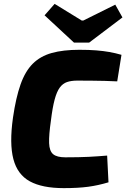

<svg xmlns="http://www.w3.org/2000/svg" viewBox="-20 -959 652 991"><path d="M389 -702Q440 -702 477 -699Q514 -696 545 -690.5Q576 -685 607 -676L585 -539Q550 -541 520 -541.5Q490 -542 457.5 -542.5Q425 -543 380 -543Q348 -543 326 -535.5Q304 -528 288.5 -507Q273 -486 262 -445Q251 -404 243 -338Q232 -262 233.5 -220.5Q235 -179 254.5 -163Q274 -147 317 -147Q390 -147 438 -149.5Q486 -152 533 -156L540 -18Q487 -2 435 5Q383 12 309 12Q198 12 134 -23Q70 -58 49 -138Q28 -218 47 -352Q62 -455 86 -523Q110 -591 149 -630Q188 -669 247 -685.5Q306 -702 389 -702ZM575 -935 612 -869 440 -739H362L210 -880L262 -939L402 -853H410Z"/></svg>

Font: Exo 2 ExtraBold
Style: Italic
Weight: 800
Italic angle: -8°
Designer: Natanael Gama
Foundry: Natanael Gama
Version: Version 2.010